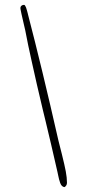

<svg xmlns="http://www.w3.org/2000/svg" viewBox="-20 -768 372 791"><path d="M255.9 -15.1Q255.9 -35.6 251 -61.8Q246.1 -87.9 234.9 -132.8Q228.5 -155.8 220.7 -189Q151.9 -491.7 95.7 -707Q95.2 -707.5 94.2 -713.4L91.3 -724.1Q87.4 -739.3 83.5 -744.6Q81.5 -748 79.1 -748Q72.8 -748 68.4 -744.4Q64 -740.7 64 -734.9Q64 -731.4 68.4 -710.9L78.1 -668.5L84 -643.1Q95.2 -583.5 110.4 -516.1Q129.9 -426.8 156.7 -314.5L168 -268.1L190.4 -173.8L196.8 -146L216.8 -59.1L219.7 -45.4Q222.7 -29.3 228 -14.2Q233.9 2 246.1 2.9Q255.9 -3.9 255.9 -15.1Z"/></svg>

Font: Amatica SC
Style: Regular
Weight: 400
Version: Version 2.000